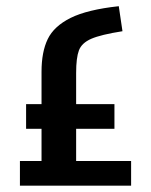

<svg xmlns="http://www.w3.org/2000/svg" viewBox="-20 -587 478 607"><path d="M43 -78.1H111.3V-179.7H62.5V-257.8H111.3V-360.4Q111.3 -422.9 130.9 -463.4Q150.4 -503.9 203.1 -530.3Q255.9 -556.6 355.5 -567.4L367.2 -488.3Q298.8 -477.5 268.6 -464.4Q238.3 -451.2 229.5 -427.7Q220.7 -404.3 220.7 -356.4V-257.8H341.8V-179.7H220.7V-78.1H394.5V0H43Z"/></svg>

Font: Sudo Variable
Style: Regular
Weight: 400
Monospace: yes
Designer: Jens Kutilek
Foundry: Jens Kutilek
Version: Version 0.040